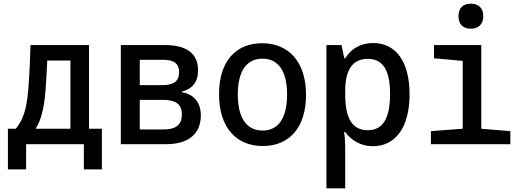

<svg xmlns="http://www.w3.org/2000/svg" viewBox="-20 -784 2855 1044"><path d="M23 137H122V0H436V137H534V-84H464V-539H146C141 -389 137 -336 132 -281C124 -193 107 -134 66 -84H23ZM227 -285C231 -332 234 -392 237 -455H363V-84H174C203 -130 219 -193 227 -285Z M637 0H882C1011 0 1072 -61 1072 -157C1072 -229 1031 -273 968 -283V-286C1026 -300 1057 -338 1057 -402C1057 -498 987 -539 878 -539H637ZM740 -321V-459H867C926 -459 954 -438 954 -392C954 -342 924 -321 862 -321ZM740 -80V-241H867C933 -241 969 -219 969 -162C969 -102 932 -80 869 -80Z M1409 10C1553 10 1644 -90 1644 -268C1644 -452 1546 -549 1405 -549C1262 -549 1171 -450 1171 -272C1171 -90 1265 10 1409 10ZM1408 -74C1318 -74 1273 -147 1273 -270C1273 -393 1318 -465 1407 -465C1496 -465 1541 -394 1541 -270C1541 -147 1497 -74 1408 -74Z M1755 240H1857V13C1857 -12 1855 -41 1851 -66H1857C1889 -23 1939 11 2007 11C2129 11 2207 -89 2207 -271C2207 -446 2135 -550 2009 -550C1938 -550 1888 -517 1857 -467H1852L1837 -539H1755ZM1980 -76C1891 -76 1857 -147 1857 -271V-290C1857 -401 1895 -464 1980 -464C2063 -464 2101 -401 2101 -273C2101 -142 2063 -76 1980 -76Z M2540 -628C2580 -628 2608 -651 2608 -696C2608 -742 2580 -764 2540 -764C2500 -764 2473 -742 2473 -696C2473 -650 2500 -628 2540 -628ZM2323 0H2755V-71L2597 -84V-539H2340V-467L2496 -453V-84L2323 -71Z"/></svg>

Font: Noto Sans Mono SemiCondensed Medium
Style: Regular
Weight: 500
Width: 4
Designer: Monotype Design Team
Foundry: Monotype Imaging Inc.
Version: Version 2.014